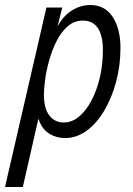

<svg xmlns="http://www.w3.org/2000/svg" viewBox="-62 -540 530 765"><path d="M198 10Q164 10 137.5 -5.5Q111 -21 97.5 -50Q84 -79 87 -118L104 -124L29 205H-42L123 -510H186L163 -418V-426Q185 -472 221 -496Q257 -520 298 -520Q356 -520 387 -472.5Q418 -425 418 -349Q418 -278 400.5 -213.5Q383 -149 353 -98.5Q323 -48 283 -19Q243 10 198 10ZM192 -52Q225 -52 253 -75.5Q281 -99 302.5 -139.5Q324 -180 336 -232Q348 -284 348 -340Q348 -398 328 -428Q308 -458 268 -458Q234 -458 208 -435.5Q182 -413 164 -377.5Q146 -342 134.5 -301.5Q123 -261 118 -224Q113 -187 113 -163Q113 -108 134.5 -80Q156 -52 192 -52Z"/></svg>

Font: Instrument Sans Condensed
Style: Italic
Weight: 400
Width: 3
Italic angle: -13°
Designer: Rodrigo Fuenzalida
Foundry: fragTYPE
Version: Version 1.000;gftools[0.9.28]